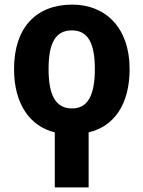

<svg xmlns="http://www.w3.org/2000/svg" viewBox="-20 -574 623 834"><path d="M294 -554C137 -554 41 -454 41 -274C41 -121 111 -25 218 1V240H365V1C476 -25 543 -121 543 -274C543 -454 438 -554 294 -554ZM292 -442C363 -442 392 -385 392 -274C392 -163 363 -103 293 -103C220 -103 191 -163 191 -274C191 -385 220 -442 292 -442Z"/></svg>

Font: Noto Sans Display
Style: Bold
Weight: 700
Designer: Monotype Design Team
Foundry: Monotype Imaging Inc.
Version: Version 1.900